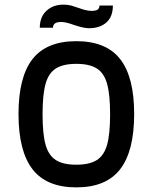

<svg xmlns="http://www.w3.org/2000/svg" viewBox="-20 -794 659 830"><path d="M60 -301Q60 -461 120.5 -538.5Q181 -616 310 -616Q439 -616 499.5 -538.5Q560 -461 560 -301Q560 -141 499.5 -62.5Q439 16 310 16Q181 16 120.5 -62.5Q60 -141 60 -301ZM456 -300Q456 -385 443 -431.5Q430 -478 398.5 -498Q367 -518 310 -518Q253 -518 221.5 -498Q190 -478 177 -431.5Q164 -385 164 -300Q164 -215 177 -168.5Q190 -122 221.5 -102Q253 -82 310 -82Q367 -82 398.5 -102Q430 -122 443 -168.5Q456 -215 456 -300ZM254 -774Q273 -774 287.5 -770Q302 -766 322 -759Q335 -754 349 -750.5Q363 -747 376 -747Q394 -747 402 -752.5Q410 -758 410 -770H468Q468 -722 440 -697Q412 -672 365 -672Q342 -672 300 -686Q265 -699 244 -699Q209 -699 209 -674H152Q152 -721 181 -747.5Q210 -774 254 -774Z"/></svg>

Font: Farro
Style: Regular
Weight: 400
Designer: Aceler Chua
Foundry: Grayscale Limited
Version: Version 1.101